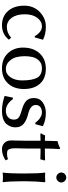

<svg xmlns="http://www.w3.org/2000/svg" viewBox="613 -1301 698 1964"><g transform="rotate(90 962.0 -319.0)"><path d="M250 -398.9Q198.2 -398.9 162.1 -351.1Q126 -303.2 126 -223.1Q126 -138.2 162.6 -89.1Q199.2 -40 255.9 -40Q315.9 -40 362.8 -82H367.2L386.2 -61Q330.1 9.8 238.8 9.8Q147 9.8 92.5 -52Q38.1 -113.8 38.1 -217.8Q38.1 -314.9 103 -377Q168 -439 251 -439Q330.1 -439 383.8 -411.1L386.2 -408.2L362.8 -326.2L350.1 -325.2Q307.1 -398.9 250 -398.9Z M466.8 -205.1Q466.8 -311 525.6 -375Q584.5 -439 682.6 -439Q782.7 -439 836.7 -378.4Q890.6 -317.9 890.6 -213.9Q890.6 -113.8 833.7 -52Q776.9 9.8 678.7 9.8Q581.5 9.8 524.2 -51.3Q466.8 -112.3 466.8 -205.1ZM675.8 -398.9Q631.8 -398.9 603.3 -372.1Q574.7 -345.2 564.7 -307.6Q554.7 -270 554.7 -222.2Q554.7 -177.2 564.7 -137.2Q574.7 -97.2 606.7 -63.5Q638.7 -29.8 687.5 -29.8Q737.3 -29.8 770 -76.9Q802.7 -124 802.7 -195.8Q802.7 -296.9 776.4 -347.9Q750 -398.9 675.8 -398.9Z M978.5 -101.1 993.7 -102.1Q1045.4 -30.3 1111.8 -29.8Q1152.8 -29.8 1178.2 -52Q1203.6 -74.2 1203.6 -112.8Q1203.6 -147 1179.2 -163.6Q1154.8 -180.2 1102.5 -193.8Q1046.4 -209 1014.6 -236.1Q982.9 -263.2 982.9 -316.9Q982.9 -375 1027.8 -407Q1072.8 -439 1133.8 -439Q1210.9 -439 1268.6 -409.2L1270.5 -405.8L1250.5 -332L1236.8 -331.1Q1217.8 -353 1208.7 -362.5Q1199.7 -372.1 1176.8 -385.5Q1153.8 -398.9 1129.9 -398.9Q1096.7 -398.9 1075.2 -382.6Q1053.7 -366.2 1053.7 -335.9Q1053.7 -279.8 1146.5 -257.8Q1208.5 -242.7 1245.6 -212.9Q1282.7 -183.1 1282.7 -127Q1282.7 -104 1275.1 -82Q1267.6 -60.1 1250.2 -38.1Q1232.9 -16.1 1197.3 -3.2Q1161.6 9.8 1112.8 9.8Q1038.6 9.8 961.9 -17.1Z M1419.9 -429.2Q1419.9 -460 1421.9 -500Q1423.8 -540 1423.8 -557.1L1425.8 -560.1Q1440.9 -562 1451.4 -565.4Q1461.9 -568.8 1475.3 -575.4Q1488.8 -582 1495.6 -585Q1504.4 -585 1504.9 -575.2Q1500 -511.2 1499.5 -429.2H1546.9Q1565.9 -429.2 1616.7 -431.2L1621.6 -423.8Q1613.8 -403.8 1609.9 -382.8Q1589.8 -384.8 1537.6 -384.8H1499.5V-258.8Q1499.5 -224.6 1498 -180.9Q1496.6 -137.2 1496.6 -126Q1496.6 -48.8 1529.8 -43.9Q1568.4 -37.6 1608.4 -51.8L1620.6 -26.9Q1562.5 10.3 1504.9 9.8Q1467.8 9.8 1442.1 -15.1Q1416.5 -40 1416.5 -85.9Q1416.5 -97.2 1418.2 -155.5Q1419.9 -213.9 1419.9 -248V-384.8Q1373 -384.8 1348.6 -382.8L1343.8 -390.1Q1357.9 -412.1 1365.7 -431.2Q1379.9 -429.2 1419.9 -429.2Z M1760 -561.5Q1744.6 -577.1 1744.6 -597.2Q1744.6 -617.2 1760 -632.6Q1775.4 -647.9 1795.4 -647.9Q1815.4 -647.9 1831.1 -632.6Q1846.7 -617.2 1846.7 -597.2Q1846.7 -577.1 1831.1 -561.5Q1815.4 -545.9 1795.4 -545.9Q1775.4 -545.9 1760 -561.5ZM1754.4 -234.9Q1754.4 -367.7 1745.6 -429.2L1747.6 -432.1Q1790.5 -429.2 1834.5 -433.1Q1840.3 -433.1 1842 -431.6Q1843.8 -430.2 1843.8 -422.9Q1835 -338.9 1834.5 -251V-180.2Q1834.5 -71.3 1843.8 0L1841.3 2.9Q1823.2 0 1794.4 0Q1765.6 0 1747.6 2.9L1745.6 0Q1754.4 -66.9 1754.4 -180.2Z"/></g></svg>

Font: Biolilbert
Style: Regular
Weight: 400
Designer: Philipp H. Poll
Foundry: Philipp H. Poll
Version: Version 1.1.0